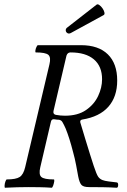

<svg xmlns="http://www.w3.org/2000/svg" viewBox="-20 -878 598 901"><path d="M4 3Q1 3 1.5 -7Q2 -17 5.5 -26.5Q9 -36 12 -36Q55 -36 72.5 -47.5Q90 -59 98 -93L212 -576Q220 -609 207 -620.5Q194 -632 148 -632Q145 -632 146 -640.5Q147 -649 151 -657.5Q155 -666 158 -666H360Q442 -666 486 -623Q530 -580 530 -500Q530 -424 488.5 -377Q447 -330 366 -317Q354 -315 357 -303Q368 -266 380 -226.5Q392 -187 402.5 -153.5Q413 -120 420 -99Q433 -60 440.5 -49Q448 -38 461 -33Q471 -29 490.5 -26.5Q510 -24 528 -22Q535 -21 534.5 -9Q534 3 527 3Q495 1 462.5 0.5Q430 0 398 0Q372 0 362.5 -10Q353 -20 347 -50Q344 -67 337.5 -101.5Q331 -136 323 -164Q306 -231 288 -275Q284 -284 280.5 -291Q277 -298 273 -305Q268 -314 257 -316Q252 -316 247 -316.5Q242 -317 237 -318Q222 -321 219 -307L169 -93Q161 -59 174 -47.5Q187 -36 232 -36Q236 -36 234.5 -26.5Q233 -17 229.5 -7Q226 3 222 3Q195 1 166 0.5Q137 0 113 0Q63 0 4 3ZM285 -335Q345 -335 383.5 -361.5Q422 -388 440.5 -427.5Q459 -467 459 -506Q459 -567 420.5 -599.5Q382 -632 311 -632Q297 -632 292 -617L231 -357Q228 -342 242 -339Q253 -337 264 -336Q275 -335 285 -335ZM314 -724Q304 -718 296.5 -722.5Q289 -727 288.5 -735.5Q288 -744 297 -750L433 -856Q438 -860 446 -854.5Q454 -849 461 -839Q468 -829 470 -819.5Q472 -810 466 -807Z"/></svg>

Font: Junicode Two Beta Condensed
Style: Italic
Weight: 400
Width: 3
Italic angle: -9°
Version: Version 1.053; ttfautohint (v1.8.4)